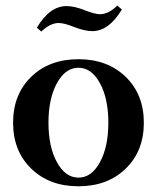

<svg xmlns="http://www.w3.org/2000/svg" viewBox="-20 -649 556 681"><path d="M307.6 -538.6Q280.3 -538.6 241.7 -553.7Q208 -567.4 187.5 -567.4Q158.7 -567.4 126.5 -537.1L110.8 -550.8Q156.2 -627.4 215.8 -627.4Q244.1 -627.4 281.7 -612.3Q316.4 -598.6 335.4 -598.6Q364.3 -598.6 396.5 -629.4L412.1 -615.2Q366.2 -538.6 307.6 -538.6ZM26.4 -213.9Q26.4 -314 90.6 -376.5Q154.8 -439 258.3 -439Q361.3 -439 425.8 -376.5Q490.2 -314 490.2 -213.4Q490.2 -113.3 425.8 -50.8Q361.3 11.7 258.3 11.7Q155.3 11.7 90.8 -50.8Q26.4 -113.3 26.4 -213.9ZM181.9 -73.7Q211.9 -19 258.3 -19Q304.7 -19 334.5 -73.7Q364.3 -128.4 364.3 -213.9Q364.3 -299.3 334.5 -354Q304.7 -408.7 258.3 -408.7Q211.9 -408.7 181.9 -354Q151.9 -299.3 151.9 -213.9Q151.9 -128.4 181.9 -73.7Z"/></svg>

Font: Elstob 14pt SemiBold
Style: Regular
Weight: 600
Designer: Peter S. Baker
Version: Version 1.015